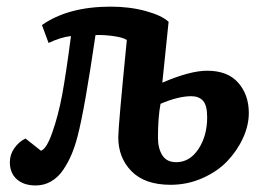

<svg xmlns="http://www.w3.org/2000/svg" viewBox="-20 -547 799 581"><path d="M106.9 -471.2Q186.5 -526.9 314.9 -526.9Q372.1 -526.9 420.7 -513.7Q469.2 -500.5 490.2 -481L471.2 -296.9Q555.2 -333 606.9 -333Q668.9 -333 700.9 -296.6Q732.9 -260.3 732.9 -205.1Q732.9 -167.5 715.3 -129.2Q697.8 -90.8 667.7 -59.3Q637.7 -27.8 592.3 -7.8Q546.9 12.2 496.1 12.2Q418.5 12.2 378.2 -28.6Q337.9 -69.3 337.9 -131.8Q337.9 -164.6 363.8 -425.8Q353 -433.6 324 -437.7Q294.9 -441.9 269 -440.9Q235.8 -214.4 214.8 -134.8Q207 -104.5 196.5 -79.6Q186 -54.7 170.9 -32.5Q155.8 -10.3 134.5 2Q113.3 14.2 87.9 14.2Q51.8 14.2 30.8 -4.6Q9.8 -23.4 9.8 -56.2Q9.8 -79.1 23.2 -98.4Q36.6 -117.7 57.1 -127.9L104 -90.8Q121.1 -96.7 138.2 -146Q156.2 -196.8 168 -259.5Q179.7 -322.3 194.8 -438Q162.6 -434.1 127 -417ZM465.8 -232.9Q458 -192.9 458 -129.9Q458 -98.1 471.2 -77.1Q484.4 -56.2 513.2 -56.2Q554.2 -56.2 580.6 -96.2Q606.9 -136.2 606.9 -191.9Q606.9 -228.5 594.2 -242.2Q581.5 -255.9 559.1 -255.9Q519.5 -255.9 465.8 -232.9Z"/></svg>

Font: Literata Book
Style: Bold Italic
Weight: 700
Italic angle: -3°
Designer: Latin by Veronika Burian and Jose Scaglione. Greek by Irene Vlachou. Cyrillic by Vera Evstafieva
Foundry: TypeTogether
Version: Version 1.003;PS 001.003;hotconv 1.0.88;makeotf.lib2.5.64775